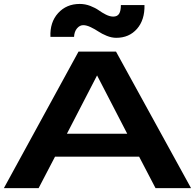

<svg xmlns="http://www.w3.org/2000/svg" viewBox="-20 -965 1000 985"><path d="M478 -578.1 323.2 -278.8H632.8ZM0 0 382.8 -700.2H575.2L960 0H777.8L693.8 -161.1H262.2L178.2 0ZM238.8 -775.9Q235.4 -850.6 278.1 -897.7Q320.8 -944.8 389.2 -944.8Q417 -944.8 443.4 -934.6Q469.7 -924.3 486.3 -912.4Q502.9 -900.4 523.2 -890.1Q543.5 -879.9 561 -879.9Q582 -879.9 591.1 -894.5Q600.1 -909.2 600.1 -939H721.2Q723.1 -863.3 682.9 -817.1Q642.6 -771 576.2 -771Q552.7 -771 527.6 -781.2Q502.4 -791.5 484.6 -803.5Q466.8 -815.4 445.3 -825.7Q423.8 -835.9 407.2 -835.9Q389.2 -835.9 375.2 -819.6Q361.3 -803.2 359.9 -775.9Z"/></svg>

Font: Messapia Bold
Style: Regular
Weight: 400
Designer: Luca Marsano
Foundry: Collletttivo
Version: Version 1.000;FEAKit 1.0